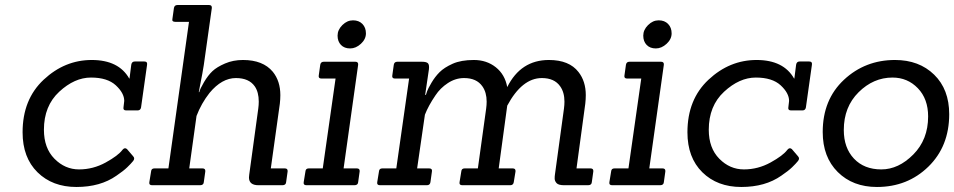

<svg xmlns="http://www.w3.org/2000/svg" viewBox="-20 -738 3803 765"><path d="M70 -211Q70 -342 154 -420.5Q238 -499 345.5 -499Q453 -499 495 -425H496L503 -480Q505 -493 517 -493H555Q568 -493 566 -480L542 -310Q540 -298 528 -298H483Q470 -298 472 -310L474 -327Q475 -331 475 -336Q475 -367 441.5 -398Q408 -429 342.5 -429Q277 -429 216 -372.5Q155 -316 155 -221Q155 -148 197 -105.5Q239 -63 295 -63Q351 -63 401 -90.5Q451 -118 468 -141Q477 -152 486 -144L510 -116Q519 -107 510.5 -96.5Q502 -86 487 -71.5Q472 -57 444 -38Q380 7 284.5 7Q189 7 129.5 -51.5Q70 -110 70 -211Z M1105 0H1010Q972 0 972 -31Q972 -36 973 -42L1009 -305Q1011 -320 1011 -333Q1011 -371 995 -394Q972 -427 920 -427Q864 -427 815 -368Q782 -326 763 -276L734 -67H787Q799 -67 798 -55L792 -12Q791 0 777 0H586Q573 0 575 -12L582 -55Q583 -67 595 -67H651L733 -651H678Q664 -651 667 -663L673 -706Q675 -718 687 -718H813Q825 -718 824 -706L792 -479Q787 -447 779.5 -410Q772 -373 772 -371H774Q777 -384 793 -411Q809 -438 826.5 -454.5Q844 -471 876.5 -485Q909 -499 948 -499Q1028 -499 1067 -452Q1097 -415 1097 -359Q1097 -343 1095 -325L1059 -67H1115Q1127 -67 1126 -55L1120 -12Q1119 0 1105 0Z M1392 0H1201Q1188 0 1190 -12L1197 -55Q1198 -67 1210 -67H1266L1317 -425H1261Q1248 -425 1250 -437L1256 -480Q1258 -492 1270 -492H1396Q1408 -492 1407 -480L1349 -67H1402Q1414 -67 1413 -55L1407 -12Q1406 0 1392 0ZM1386.5 -657Q1410 -657 1424 -642.5Q1438 -628 1438 -605Q1438 -582 1418 -563.5Q1398 -545 1375 -545Q1352 -545 1338.5 -559Q1325 -573 1325 -596Q1325 -619 1344 -638Q1363 -657 1386.5 -657Z M2229 -333Q2229 -370 2212 -394Q2189 -427 2139 -427Q2060 -427 2001 -317L1967 -67H2023Q2035 -67 2034 -55L2027 -12Q2025 0 2013 0H1822Q1809 0 1811 -12L1818 -55Q1819 -67 1831 -67H1884L1917 -305Q1919 -320 1919 -333Q1919 -370 1902 -394Q1879 -427 1829 -427Q1795 -427 1764.5 -407Q1734 -387 1715 -358Q1687 -317 1673 -281L1642 -67H1690Q1703 -67 1701 -55L1695 -12Q1693 0 1681 0H1494Q1481 0 1483 -12L1490 -55Q1491 -67 1503 -67H1559L1610 -425H1554Q1541 -425 1543 -437L1549 -480Q1551 -492 1563 -492H1661Q1679 -492 1685 -486Q1691 -480 1689 -462L1674 -360H1677L1682 -375Q1685 -384 1699 -408Q1713 -432 1731.5 -450.5Q1750 -469 1783.5 -484Q1817 -499 1868 -499Q1919 -499 1955.5 -470Q1992 -441 2001 -391Q2055 -499 2167 -499Q2248 -499 2285 -451Q2314 -414 2314 -359Q2314 -343 2312 -325L2277 -67H2333Q2345 -67 2344 -55L2338 -12Q2337 0 2323 0H2228Q2205 0 2197.5 -8.5Q2190 -17 2190 -26.5Q2190 -36 2191 -42L2227 -305Q2229 -320 2229 -333Z M2610 0H2419Q2406 0 2408 -12L2415 -55Q2416 -67 2428 -67H2484L2535 -425H2479Q2466 -425 2468 -437L2474 -480Q2476 -492 2488 -492H2614Q2626 -492 2625 -480L2567 -67H2620Q2632 -67 2631 -55L2625 -12Q2624 0 2610 0ZM2604.5 -657Q2628 -657 2642 -642.5Q2656 -628 2656 -605Q2656 -582 2636 -563.5Q2616 -545 2593 -545Q2570 -545 2556.5 -559Q2543 -573 2543 -596Q2543 -619 2562 -638Q2581 -657 2604.5 -657Z M2719 -211Q2719 -342 2803 -420.5Q2887 -499 2994.5 -499Q3102 -499 3144 -425H3145L3152 -480Q3154 -493 3166 -493H3204Q3217 -493 3215 -480L3191 -310Q3189 -298 3177 -298H3132Q3119 -298 3121 -310L3123 -327Q3124 -331 3124 -336Q3124 -367 3090.5 -398Q3057 -429 2991.5 -429Q2926 -429 2865 -372.5Q2804 -316 2804 -221Q2804 -148 2846 -105.5Q2888 -63 2944 -63Q3000 -63 3050 -90.5Q3100 -118 3117 -141Q3126 -152 3135 -144L3159 -116Q3168 -107 3159.5 -96.5Q3151 -86 3136 -71.5Q3121 -57 3093 -38Q3029 7 2933.5 7Q2838 7 2778.5 -51.5Q2719 -110 2719 -211Z M3474 7Q3378 7 3318 -52.5Q3258 -112 3258 -212Q3258 -341 3342.5 -420Q3427 -499 3546 -499Q3642 -499 3702 -440.5Q3762 -382 3762 -283Q3762 -155 3679 -74Q3596 7 3474 7ZM3678 -274Q3678 -344 3637 -386.5Q3596 -429 3536 -429Q3460 -429 3401 -370.5Q3342 -312 3342 -220Q3342 -149 3382.5 -106Q3423 -63 3491.5 -63Q3560 -63 3619 -122.5Q3678 -182 3678 -274Z"/></svg>

Font: Sanchez
Style: Italic
Weight: 400
Designer: Daniel Hernández
Foundry: LatinoType
Version: Version 1.001